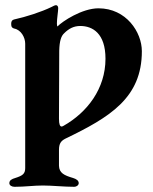

<svg xmlns="http://www.w3.org/2000/svg" viewBox="-20 -457 589 739"><path d="M36 262C76 262 110 257 145 257C180 257 226 262 266 262C274 262 283 256 283 248C283 238 274 232 261 228C227 218 208 209 207 181V120C207 94 216 85 231 77C403 -6 526 -80 526 -260C526 -333 466 -425 359 -425C296 -425 220 -375 201 -355C200 -356 199 -361 199 -367C199 -385 204 -414 204 -425C204 -431 202 -437 195 -437C190 -437 183 -432 178 -430C139 -411 80 -392 34 -382C27 -380 23 -376 23 -365C23 -353 27 -349 35 -347C61 -342 77 -313 77 -289V190C77 212 67 219 39 228C25 232 16 237 16 248C16 257 26 262 36 262ZM225 27C222 29 219 30 217 30C211 30 207 22 207 0L208 -262C209 -301 216 -319 227 -329C245 -347 264 -357 289 -357C336 -357 386 -329 386 -231C386 -115 315 -24 225 27Z"/></svg>

Font: EB Garamond
Style: Bold
Weight: 700
Designer: Georg Duffner and Octavio Pardo
Foundry: Georg Duffner
Version: Version 1.000;PS 001.000;hotconv 1.0.88;makeotf.lib2.5.64775